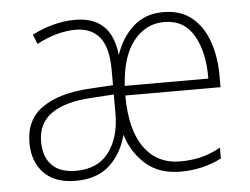

<svg xmlns="http://www.w3.org/2000/svg" viewBox="-44 -593 854 657"><g transform="rotate(-5 383.0 -264.5)"><path d="M539 -539Q599 -539 637.5 -507Q676 -475 694.5 -420Q713 -365 712 -298V-266H385Q385 -148 429.5 -86.5Q474 -25 553 -25Q590 -25 622.5 -32.5Q655 -40 692 -60V-23Q628 10 552 10Q477 10 431 -31Q385 -72 367 -133Q350 -68 307 -29Q264 10 191 10Q119 10 81.5 -29.5Q44 -69 44 -133Q44 -213 102.5 -253.5Q161 -294 265 -300L346 -305V-357Q346 -434 317.5 -469.5Q289 -505 235 -505Q204 -505 170.5 -496Q137 -487 101 -468L88 -501Q121 -518 159 -528.5Q197 -539 236 -539Q297 -539 332 -507Q367 -475 375 -406Q394 -464 435 -501.5Q476 -539 539 -539ZM539 -505Q476 -505 434 -452.5Q392 -400 386 -299H673Q674 -390 640.5 -447.5Q607 -505 539 -505ZM269 -268Q179 -263 131.5 -230Q84 -197 84 -133Q84 -82 112 -53Q140 -24 195 -24Q270 -24 308 -75Q346 -126 346 -207V-273Z"/></g></svg>

Font: Noto Sans Khmer UI SemiCondensed ExtraLight
Style: Regular
Weight: 200
Width: 4
Designer: Danh Hong and the Monotype Design Team
Foundry: Monotype Imaging Inc.
Version: Version 2.002; ttfautohint (v1.8.4.7-5d5b)